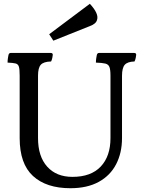

<svg xmlns="http://www.w3.org/2000/svg" viewBox="-20 -1060 765 1015"><path d="M20 -729Q20 -742 22 -753.5Q24 -765 25 -770Q28 -780 36 -780H249Q259 -780 259 -770Q259 -766 256.5 -754Q254 -742 250 -735Q210 -734 195.5 -717.5Q181 -701 181 -660V-330Q181 -233 229.5 -179Q278 -125 363 -125Q461 -125 512.5 -179.5Q564 -234 564 -330V-660Q564 -692 558.5 -706Q553 -720 536.5 -724Q520 -728 487 -729Q487 -742 489 -753.5Q491 -765 492 -770Q495 -780 503 -780H690Q700 -780 700 -770Q700 -766 697.5 -754Q695 -742 691 -735Q654 -734 639.5 -717.5Q625 -701 625 -659V-330Q625 -252 594 -192Q563 -132 502 -98.5Q441 -65 352 -65Q225 -65 154.5 -129.5Q84 -194 84 -330V-660Q84 -693 80 -707Q76 -721 62.5 -724.5Q49 -728 20 -729ZM455 -922 262 -845 240 -879 455 -1040Q504 -987 493 -955Q488 -934 455 -922Z"/></svg>

Font: Gowun Batang
Style: Bold
Weight: 700
Designer: Yanghee Ryu
Foundry: Yanghee Ryu
Version: Version 2.000